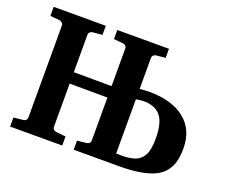

<svg xmlns="http://www.w3.org/2000/svg" viewBox="-111 -841 1185 1011"><g transform="rotate(20 481.0 -335.5)"><path d="M926.8 -204.1Q926.8 -161.6 918.7 -130.4Q910.6 -99.1 890.9 -73.7Q871.1 -48.3 838.1 -32.5Q805.2 -16.6 755.6 -8.3Q706.1 0 638.2 0H386.2V-50.8L437 -56.2Q446.8 -57.1 452.9 -62.7Q459 -68.4 459 -78.1V-318.8L247.1 -319.8V-78.1Q247.1 -68.4 253.2 -62.7Q259.3 -57.1 269 -56.2L321.8 -50.8V0H29.8V-50.8L82 -56.2Q91.8 -57.1 97.9 -62.7Q104 -68.4 104 -78.1V-592.8Q104 -602.1 97.4 -608.2Q90.8 -614.3 82 -615.2L29.8 -620.1V-670.9H321.8V-620.1L269 -615.2Q259.8 -614.3 253.4 -608.4Q247.1 -602.5 247.1 -592.8V-383.8L459 -382.8V-592.8Q459 -602.5 452.9 -608.4Q446.8 -614.3 438 -615.2L386.2 -620.1V-670.9H675.8V-620.1L625 -615.2Q615.7 -614.3 609.4 -608.4Q603 -602.5 603 -592.8V-419.9Q651.4 -422.9 653.8 -422.9Q784.2 -422.9 855.5 -365.2Q926.8 -307.6 926.8 -204.1ZM772 -204.1Q772 -291 740.7 -328.6Q709.5 -366.2 646 -366.2Q630.4 -366.2 603 -361.8V-58.1Q606.4 -58.1 616.7 -57.6Q627 -57.1 631.8 -57.1Q674.8 -57.1 702.4 -65.7Q730 -74.2 745.1 -93.5Q760.3 -112.8 766.1 -138.7Q772 -164.6 772 -204.1Z"/></g></svg>

Font: Veleka
Style: Bold
Weight: 700
Designer: Stefan Peev, Context Ltd, 2016; SIL International, 1997-2014.
Foundry: Stefan Peev, Context Ltd, 2016
Version: Version 1.000